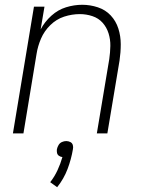

<svg xmlns="http://www.w3.org/2000/svg" viewBox="-20 -558 616 803"><path d="M34 0H78L133 -333Q138 -365 151.5 -396.5Q165 -428 190.5 -453Q216 -478 248.5 -488.5Q281 -499 314 -499Q314 -499 314 -499Q314 -499 314 -499Q341 -499 366.5 -490.5Q392 -482 409 -463Q426 -444 434 -418.5Q442 -393 441.5 -366Q441 -339 437 -311L385 0H429L480 -305Q485 -339 485 -373Q485 -407 475 -438.5Q465 -470 443 -493.5Q421 -517 389 -527.5Q357 -538 324 -538Q290 -538 256 -527.5Q222 -517 194.5 -492Q167 -467 150 -435L166 -530H122ZM219 225Q247 190 262.5 149Q278 108 285 66Q287 57 284.5 48.5Q282 40 274 36Q266 32 257 32Q248 32 239 36Q230 40 225 48.5Q220 57 218 66Q217 74 218.5 81.5Q220 89 226.5 93.5Q233 98 241 99Q233 127 220.5 154Q208 181 190 204Z"/></svg>

Font: Iosevka Sparkle XLtObl
Style: Regular
Weight: 200
Italic angle: -9°
Designer: Belleve Invis
Foundry: Belleve Invis
Version: Version 4.5.0; ttfautohint (v1.8.3)